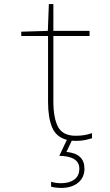

<svg xmlns="http://www.w3.org/2000/svg" viewBox="-20 -679 540 939"><path d="M280 240Q331 240 362 214.5Q393 189 393 146Q393 72 305 64L331 9Q340 10 351 10Q377 10 395.5 6Q414 2 430 -3V-28Q394 -15 351 -15Q287 -15 264 -58.5Q241 -102 241 -183V-503H418V-528H241V-659H219L214 -528L84 -524V-503H215V-180Q215 -105 234.5 -57Q254 -9 307 5L270 83Q368 85 368 146Q368 181 343.5 199Q319 217 279 217Q252 217 230 210V234Q253 240 280 240Z"/></svg>

Font: Noto Sans Mono UI Condensed Thin
Style: Regular
Weight: 250
Width: 3
Designer: Monotype Design team
Foundry: Monotype Imaging Inc.
Version: 1.000